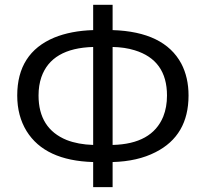

<svg xmlns="http://www.w3.org/2000/svg" viewBox="-20 -767 856 800"><path d="M449.2 -571.3V-163.1Q613.3 -167 660.2 -281.2Q675.8 -320.3 675.8 -369.1Q675.8 -516.6 541 -557.6Q500 -570.3 449.2 -571.3ZM368.2 -163.1V-571.3Q194.3 -566.4 152.3 -445.3Q140.6 -411.1 140.6 -369.1Q140.6 -231.4 257.8 -183.6Q305.7 -165 368.2 -163.1ZM449.2 -747.1V-641.6Q664.1 -634.8 735.4 -502Q765.6 -444.3 765.6 -369.1Q765.6 -202.1 627.9 -132.8Q553.7 -94.7 449.2 -91.8V12.7H368.2V-91.8Q167 -97.7 90.8 -220.7Q51.8 -284.2 51.8 -369.1Q51.8 -545.9 206.1 -610.4Q275.4 -638.7 368.2 -641.6V-747.1Z"/></svg>

Font: Taipei Sans TC Beta
Style: Regular
Weight: 400
Designer: JT Foundry
Foundry: JT Foundry
Version: Version 1.000